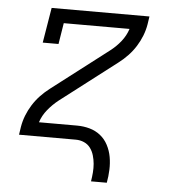

<svg xmlns="http://www.w3.org/2000/svg" viewBox="-51 -576 702 788"><g transform="rotate(5 300.0 -182.5)"><path d="M353 165Q356 147 357.5 128.5Q359 110 357.5 92.5Q356 75 351 58Q346 41 336 27.5Q326 14 310 7Q294 0 276 0H42L47 -33Q51 -57 60 -80Q69 -103 82.5 -124.5Q96 -146 113.5 -164.5Q131 -183 152 -199L384 -377Q409 -396 428 -420Q447 -444 456 -472H185L171 -385H106L130 -530H533L528 -497Q524 -473 515 -450Q506 -427 492.5 -405.5Q479 -384 461.5 -365.5Q444 -347 423 -331L307 -242L191 -153Q167 -134 147.5 -110Q128 -86 119 -58H276Q303 -58 328 -51Q353 -44 372.5 -28.5Q392 -13 404 10Q416 33 420.5 58.5Q425 84 424 111Q423 138 418 165Z"/></g></svg>

Font: Iosevka Curly Slab LtExObl
Style: Regular
Weight: 300
Width: 7
Italic angle: -9°
Monospace: yes
Designer: Belleve Invis
Foundry: Belleve Invis
Version: Version 11.1.0; ttfautohint (v1.8.3)